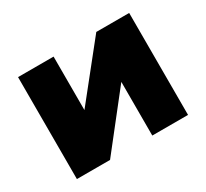

<svg xmlns="http://www.w3.org/2000/svg" viewBox="-115 -713 948 884"><g transform="rotate(-30 359.5 -271.0)"><path d="M64 0V-542H252.9V-257.8L480 -542H654.8V0H464.8V-285.2L240.2 0Z"/></g></svg>

Font: Montserrat ExtraBold
Style: Regular
Weight: 800
Designer: Julieta Ulanovsky
Foundry: Julieta Ulanovsky
Version: Version 9.000